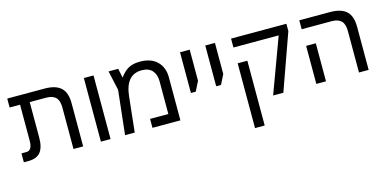

<svg xmlns="http://www.w3.org/2000/svg" viewBox="-77 -1044 3478 1726"><g transform="rotate(-15 1662.0 -181.5)"><path d="M587 -403V0H497V-385Q497 -452 467.5 -480.5Q438 -509 380 -509H226V-180Q226 -88 190.5 -44Q155 0 76 0H35V-83H81Q136 -83 136 -175V-509H39V-592H386Q489 -592 538 -546.5Q587 -501 587 -403Z M752 -592H842V0H752Z M1492 -401V0H1232V-83H1402V-387Q1402 -451 1369 -488Q1336 -525 1271 -525Q1123 -525 1102 -327L1067 0H977L1022 -410L982 -592H1072L1089 -508H1092Q1123 -553 1165 -578.5Q1207 -604 1277 -604Q1379 -604 1435.5 -548.5Q1492 -493 1492 -401Z M1647 -592H1737V-303L1692 -213H1647Z M1882 -592H1972V-303L1927 -213H1882Z M2543 -509H2122V-592H2637V-524L2450 0H2355ZM2122 -362H2212V241H2122Z M3154 -385Q3154 -452 3124.5 -480.5Q3095 -509 3037 -509H2757V-592H3043Q3146 -592 3195 -546.5Q3244 -501 3244 -403V0H3154ZM2757 -354H2847V0H2757Z"/></g></svg>

Font: Noto Sans Hebrew
Style: Regular
Weight: 400
Designer: Monotype Design Team
Foundry: Monotype Imaging Inc.
Version: Version 1.000